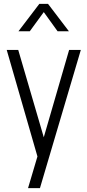

<svg xmlns="http://www.w3.org/2000/svg" viewBox="-20 -800 455 1000"><path d="M126 180 175 15 15 -540H75L215 -61H201L340 -540H401L188 180ZM76 -637 185 -780H230L339 -637H280L208 -737L135 -637Z"/></svg>

Font: Mohave Light
Style: Regular
Weight: 300
Designer: Gumpita Rahayu
Foundry: Tokotype
Version: Version 2.003